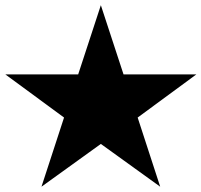

<svg xmlns="http://www.w3.org/2000/svg" viewBox="-36 -851 772 736"><path d="M-15.6 -565.9H263.7L350.6 -831.1L437.5 -565.9H716.8L491.7 -400.4L578.1 -135.3L350.6 -299.3L123 -135.3L209.5 -400.4Z"/></svg>

Font: Vazir Black WOL-UI
Style: Black-WOL-UI
Weight: 900
Designer: Saber Rastikerdar
Foundry: Saber Rastikerdar
Version: Version 30.0.0